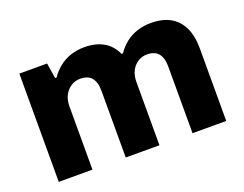

<svg xmlns="http://www.w3.org/2000/svg" viewBox="-90 -709 1116 878"><g transform="rotate(-20 468.5 -269.5)"><path d="M62 0V-527H197L209 -452H216Q234 -479 259.5 -499Q285 -519 316 -529Q347 -539 382 -539Q436 -539 474 -517.5Q512 -496 532 -452H539Q557 -479 582.5 -499Q608 -519 639.5 -529Q671 -539 705 -539Q760 -539 798 -518.5Q836 -498 856.5 -456.5Q877 -415 877 -351V0H713V-326Q713 -348 708 -363.5Q703 -379 694 -389.5Q685 -400 671 -405Q657 -410 641 -410Q615 -410 594.5 -396.5Q574 -383 563 -360.5Q552 -338 552 -308V0H388V-326Q388 -348 383 -363.5Q378 -379 369 -389.5Q360 -400 346 -405Q332 -410 316 -410Q290 -410 269.5 -396.5Q249 -383 237.5 -360.5Q226 -338 226 -308V0Z"/></g></svg>

Font: Archivo SemiBold ExtraBold
Style: Regular
Weight: 800
Version: Version 2.001